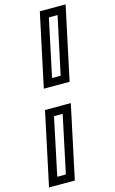

<svg xmlns="http://www.w3.org/2000/svg" viewBox="-159 -803 632 1057"><g transform="rotate(-15 156.5 -275.0)"><path d="M95 -332.5 184 -750H331L242 -332.5ZM154 -377.5H203L273 -704.5H223.5ZM-18 200 71 -217.5H218L129 200ZM41 155H90L159.5 -172H110Z"/></g></svg>

Font: Tourney Medium
Style: Italic
Weight: 500
Italic angle: -12°
Version: Version 1.015